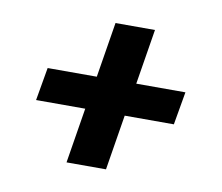

<svg xmlns="http://www.w3.org/2000/svg" viewBox="-54 -604 608 527"><g transform="rotate(10 250.0 -340.0)"><path d="M162 -140 187 -294H50L66 -386H203L228 -540H338L313 -386H450L434 -294H297L272 -140Z"/></g></svg>

Font: Iosevka Term Curly Extrabold
Style: Italic
Weight: 800
Italic angle: -9°
Designer: Belleve Invis
Foundry: Belleve Invis
Version: Version 32.3.0